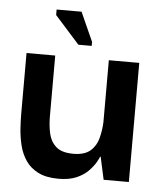

<svg xmlns="http://www.w3.org/2000/svg" viewBox="-46 -610 553 660"><g transform="rotate(5 230.5 -279.5)"><path d="M180 10Q137 10 109.5 -4Q82 -18 66.5 -41Q51 -64 44 -92Q37 -120 35 -148.5Q33 -177 33 -201V-411H132V-201Q132 -170 138 -142.5Q144 -115 163.5 -97.5Q183 -80 223 -80Q262 -80 282 -97.5Q302 -115 309 -142.5Q316 -170 317 -198V-411H422V0H335L318 -78H316Q314 -72 306 -58Q298 -44 282.5 -28Q267 -12 242 -1Q217 10 180 10ZM208 -455 123 -550V-569H209L254 -469V-455Z"/></g></svg>

Font: Darker Grotesque Light
Style: Bold
Weight: 700
Version: Version 1.000;gftools[0.9.28]